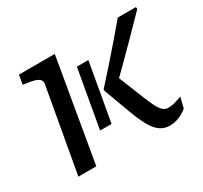

<svg xmlns="http://www.w3.org/2000/svg" viewBox="-113 -663 875 826"><g transform="rotate(-30 325.0 -250.5)"><path d="M244 -125H301L352 -413H295ZM477 -155 423 -290 381 -234Q423 -275 469 -320.5Q515 -366 560 -412Q605 -458 644 -498L643 -508H553Q523 -472 487.5 -431Q452 -390 415.5 -348.5Q379 -307 346 -271L345 -266L394 -133Q412 -85 429 -54Q446 -23 467 -8Q488 7 517 7Q534 7 550 2Q566 -3 580 -11Q594 -19 603 -27L616 -79Q607 -76 587 -69.5Q567 -63 547 -63Q532 -63 520.5 -74Q509 -85 499 -105.5Q489 -126 477 -155ZM64 0H153L240 -508H62L54 -462L68 -460Q93 -457 109.5 -452Q126 -447 133.5 -438.5Q141 -430 138 -415Z"/></g></svg>

Font: Roboto Serif 20pt
Style: Italic
Weight: 400
Italic angle: -10°
Designer: Greg Gazdowicz
Foundry: Commercial Type
Version: Version 1.008